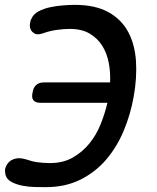

<svg xmlns="http://www.w3.org/2000/svg" viewBox="-28 -760 648 790"><path d="M522 -362Q509 -289 481 -222Q453 -155 409 -103.5Q365 -52 303 -21Q241 10 161 10Q142 10 115.5 9.5Q89 9 64 4Q39 -1 20 -11Q1 -21 -5 -39Q-6 -46 -7 -52Q-8 -58 -7 -64Q-4 -78 5 -89Q14 -100 28 -105Q33 -107 38.5 -108Q44 -109 49 -109Q58 -109 65.5 -107.5Q73 -106 80 -104Q92 -100 103 -97Q114 -94 126 -92.5Q138 -91 150.5 -90Q163 -89 177 -89Q232 -89 272 -112Q312 -135 340.5 -170.5Q369 -206 386.5 -250Q404 -294 414 -337H139Q118 -337 109.5 -347.5Q101 -358 106 -379Q109 -400 121 -410.5Q133 -421 154 -421H425Q427 -462 419.5 -501.5Q412 -541 392.5 -572Q373 -603 340.5 -622Q308 -641 260 -641Q234 -641 205.5 -637Q177 -633 152 -624Q146 -622 140 -620.5Q134 -619 129 -619Q124 -619 120.5 -619.5Q117 -620 113 -623Q102 -629 97.5 -640.5Q93 -652 96 -666Q97 -670 97.5 -674Q98 -678 101 -682Q109 -702 131 -713.5Q153 -725 179.5 -730.5Q206 -736 233.5 -738Q261 -740 279 -740Q364 -740 418 -710Q472 -680 499.5 -628.5Q527 -577 531.5 -508.5Q536 -440 522 -362Z"/></svg>

Font: Maple Mono NL Medium
Style: Italic
Weight: 500
Italic angle: -10°
Monospace: yes
Designer: subframe7536
Version: Version 7.000